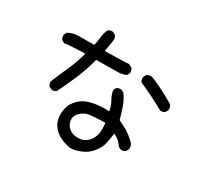

<svg xmlns="http://www.w3.org/2000/svg" viewBox="-156 -973 1312 1233"><g transform="rotate(30 500.0 -356.5)"><path d="M487.3 35.2Q450.2 29.3 418 14.6Q385.7 0 363.3 -24.4Q340.8 -48.8 333 -76.2Q325.2 -103.5 327.1 -132.3Q329.1 -161.1 337.9 -186.5Q346.7 -211.9 378.9 -243.2Q411.1 -274.4 468.8 -286.1Q526.4 -297.9 588.9 -293.9Q581.1 -335 564.5 -363.3Q547.9 -391.6 542 -424.8L551.8 -444.3Q565.4 -456.1 586.9 -454.1L606.4 -444.3Q633.8 -407.2 648.4 -364.3Q663.1 -321.3 674.8 -278.3Q704.1 -264.6 733.9 -248Q763.7 -231.4 804.7 -194.3Q824.2 -174.8 820.3 -147.5L810.5 -127.9Q796.9 -116.2 775.4 -118.2L755.9 -127.9Q731.4 -167 688.5 -186.5Q682.6 -145.5 674.8 -108.9Q667 -72.3 637.7 -36.1Q608.4 0 565.4 17.6Q522.5 35.2 487.3 35.2ZM549.8 -58.6Q575.2 -74.2 588.9 -98.1Q602.5 -122.1 605.5 -148.4Q608.4 -174.8 604.5 -217.8Q497.1 -215.8 470.7 -207Q444.3 -198.2 421.9 -174.8Q399.4 -151.4 403.3 -119.6Q407.2 -87.9 433.6 -66.4Q460 -44.9 497.6 -45.9Q535.2 -46.9 549.8 -58.6ZM197.3 -229.5 177.7 -239.3Q168 -252.9 166 -270.5Q193.4 -336.9 223.1 -403.3Q252.9 -469.7 270.5 -538.1Q150.4 -534.2 119.1 -528.3L99.6 -538.1Q87.9 -553.7 89.8 -575.2L99.6 -594.7Q136.7 -615.2 181.6 -615.2H292Q299.8 -646.5 302.7 -678.7Q305.7 -710.9 319.3 -738.3Q333 -750 354.5 -748L374 -738.3Q387.7 -720.7 383.8 -697.3L370.1 -615.2Q522.5 -617.2 545.9 -621.1L571.3 -608.4Q583 -594.7 581.1 -573.2L571.3 -553.7Q543.9 -540 511.7 -540Q479.5 -540 350.6 -538.1Q331.1 -460 299.8 -385.7Q268.6 -311.5 232.4 -239.3Q218.8 -227.5 197.3 -229.5ZM869.1 -461.9Q822.3 -489.3 773.9 -512.7Q725.6 -536.1 676.8 -557.6Q665 -571.3 667 -592.8L676.8 -613.3Q694.3 -627 717.8 -623Q767.6 -602.5 813.5 -579.1Q859.4 -555.7 904.3 -528.3Q916 -512.7 914.1 -491.2L904.3 -471.7Q890.6 -460 869.1 -461.9Z"/></g></svg>

Font: JasonHandwriting2
Style: Regular
Weight: 400
Version: Version 1.05.10